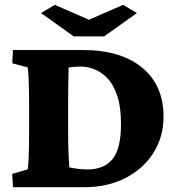

<svg xmlns="http://www.w3.org/2000/svg" viewBox="-20 -782 750 802"><path d="M34.2 -573.2H324.2Q484.4 -573.2 573.7 -499.5Q663.1 -425.8 663.1 -294.9Q663.1 -210 620.6 -143.1Q578.1 -76.2 503.4 -38.1Q428.7 0 332 0H34.2L31.2 -55.7L94.7 -74.2Q97.7 -78.1 99.6 -121.6Q101.6 -165 101.6 -228.5V-345.7Q101.6 -407.2 99.6 -452.1Q97.7 -497.1 94.7 -501L31.2 -517.6ZM266.6 -500Q266.6 -495.1 266.1 -473.6Q265.6 -452.1 265.1 -419.4Q264.6 -386.7 264.6 -345.7V-228.5Q264.6 -205.1 265.1 -176.3Q265.6 -147.5 267.1 -122.1Q268.6 -96.7 269.5 -83Q285.2 -79.1 306.2 -76.7Q327.1 -74.2 344.7 -74.2Q415 -74.2 450.2 -117.7Q485.4 -161.1 485.4 -262.7Q485.4 -335 469.7 -381.8Q454.1 -428.7 428.7 -455.1Q403.3 -481.4 374 -492.7Q344.7 -503.9 317.4 -503.9Q305.7 -503.9 292 -502.9Q278.3 -502 266.6 -500ZM151.4 -727.5 209 -761.7 385.7 -684.6H317.4L494.1 -761.7L551.8 -727.5L415 -629.9H288.1Z"/></svg>

Font: Crimson Pro Black
Style: Regular
Weight: 900
Designer: Jacques Le Bailly
Foundry: Baron von Fonthausen
Version: Version 1.003